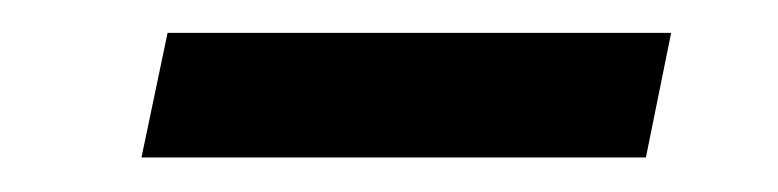

<svg xmlns="http://www.w3.org/2000/svg" viewBox="-20 -354 462 114"><path d="M64 -260.5 79.5 -334.5H378.5L363.5 -260.5Z"/></svg>

Font: Heraclito
Style: Italic
Weight: 400
Italic angle: -12°
Designer: Kostas Bartsokas (font) & Cristiano Sobral (main changes)
Foundry: Kostas Bartsokas (font) & Cristiano Sobral (main changes)
Version: Version 1.00;July 8, 2020;FontCreator 13.0.0.2655 64-bit